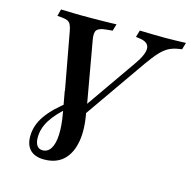

<svg xmlns="http://www.w3.org/2000/svg" viewBox="-111 -680 975 982"><g transform="rotate(15 377.0 -189.0)"><path d="M206.5 192.7Q158.9 192.7 133.5 168.1Q108.1 143.5 108.1 96Q108.1 37.9 145.2 -14.9Q182.3 -67.7 258.1 -124.2L262.1 -95.2Q203.2 -46 175 -0.8Q146.8 44.4 146.8 91.1Q146.8 119.4 157.3 134.3Q167.7 149.2 187.1 149.2Q214.5 149.2 230.2 124.2Q246 99.2 248.4 51.6Q250.8 4 238.7 -62.9L218.5 -175L331.5 -220.2L351.6 -102.4Q370.2 -9.7 358.1 56.5Q346 122.6 307.7 157.7Q269.4 192.7 206.5 192.7ZM252.4 4 164.5 -475Q160.5 -496.8 154.8 -508.5Q149.2 -520.2 138.7 -525.4Q128.2 -530.6 109.7 -532.3L83.1 -534.7L92.7 -571Q108.1 -571 126.6 -570.2Q145.2 -569.4 165.7 -569Q186.3 -568.5 204 -568.5H207.3H210.5Q233.1 -568.5 256.9 -568.5Q280.6 -568.5 304.4 -569Q328.2 -569.4 349.2 -569.8Q370.2 -570.2 386.3 -571L375.8 -534.7L342.7 -531.5Q305.6 -528.2 294 -514.1Q282.3 -500 289.5 -462.1L349.2 -124.2L312.1 -90.3L531.5 -404.8Q572.6 -463.7 569 -495.2Q565.3 -526.6 516.9 -532.3L499.2 -534.7L509.7 -571Q545.2 -570.2 578.6 -569.4Q612.1 -568.5 643.5 -568.5Q674.2 -568.5 701.6 -569.4Q729 -570.2 754 -571L743.5 -534.7L728.2 -532.3Q699.2 -528.2 676.6 -516.9Q654 -505.6 631 -481Q608.1 -456.5 576.6 -412.1L286.3 4Z"/></g></svg>

Font: Playfair 9pt
Style: Bold Italic
Weight: 700
Italic angle: -15.6°
Designer: Claus Eggers Sørensen
Foundry: Claus Eggers Sørensen
Version: Version 2.203